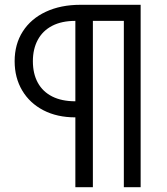

<svg xmlns="http://www.w3.org/2000/svg" viewBox="-20 -680 697 800"><path d="M294 100V-191Q218 -191 161 -220.5Q104 -250 72.5 -303Q41 -356 41 -425Q41 -496 75 -549Q109 -602 171 -631Q233 -660 315 -660H566V100H496V-593H367V100ZM294 -258V-593Q237 -593 197.5 -572.5Q158 -552 137.5 -514Q117 -476 117 -425Q117 -373 137.5 -335.5Q158 -298 197.5 -278Q237 -258 294 -258Z"/></svg>

Font: Work Sans
Style: Regular
Weight: 400
Designer: Wei Huang
Foundry: Wei Huang
Version: Version 2.006; ttfautohint (v1.8.1.43-b0c9)